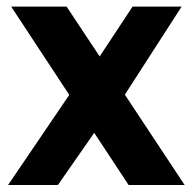

<svg xmlns="http://www.w3.org/2000/svg" viewBox="-20 -548 572 571"><path d="M4 2.2 186 -265.8 13.3 -528.3H178.1L276.4 -380.1L374.2 -528.3H520.1L351.3 -266.5L529.1 2.2H362.5L260.2 -153L152.2 2.2Z"/></svg>

Font: Comme
Style: Regular
Weight: 400
Designer: Vernon Adams
Foundry: Vernon Adams
Version: Version 1.000;gftools[0.9.27]